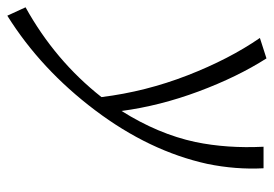

<svg xmlns="http://www.w3.org/2000/svg" viewBox="-185 -329 750 526"><g transform="rotate(90 190.0 -66.0)"><path d="M388 -413Q392 -337 376 -259Q341 -100 229 48.5Q117 197 -30 289L-53 239Q93 158 193 31Q178 -90 133.5 -204.5Q89 -319 31 -403L87 -421Q138 -341 177.5 -235Q217 -129 231 -24Q294 -124 316 -226Q334 -313 329 -413Z"/></g></svg>

Font: EauTestText Semilight
Style: Italic
Weight: 300
Italic angle: -12°
Designer: Christian Thalmann (Catharsis Fonts)
Version: Version 0.001;PS 000.001;hotconv 1.0.88;makeotf.lib2.5.64775